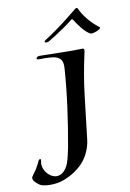

<svg xmlns="http://www.w3.org/2000/svg" viewBox="-217 -731 680 1007"><g transform="rotate(-10 123.5 -227.0)"><path d="M-32 218Q-51 218 -66.5 215Q-82 212 -91 205Q-98 200 -109 189.5Q-120 179 -120 168Q-120 162 -117 158Q-105 141 -98 131.5Q-91 122 -83 106Q-79 100 -74 88Q-69 76 -63 76Q-58 76 -58 81Q-58 85 -59.5 90.5Q-61 96 -61 101Q-61 115 -56 127.5Q-51 140 -44 149Q-31 165 -17.5 172Q-4 179 9 179Q29 179 45.5 164Q62 149 72 124Q80 101 85 77.5Q90 54 94 35Q112 -64 126 -168Q140 -272 147 -373Q149 -405 137 -419Q125 -433 103.5 -437Q82 -441 55 -441H24Q11 -441 11 -446Q11 -451 16.5 -454.5Q22 -458 27 -458L90 -457Q124 -456 156 -455.5Q188 -455 215 -455Q226 -455 237 -455.5Q248 -456 256 -456H257Q266 -456 266 -447Q266 -444 265.5 -440.5Q265 -437 264 -433Q239 -322 225.5 -208.5Q212 -95 199 18Q194 62 170.5 103Q147 144 101 175Q74 193 41.5 205.5Q9 218 -32 218ZM264 -672Q267 -672 270 -667Q282 -639 307.5 -607.5Q333 -576 364 -553Q370 -549 364.5 -543.5Q359 -538 348 -533.5Q337 -529 326.5 -527Q316 -525 312 -527Q289 -540 268 -567Q247 -594 234 -615Q231 -619 226 -616Q205 -599 176 -579Q147 -559 123 -544Q99 -529 90 -524Q84 -521 77 -521Q68 -521 68 -526Q70 -532 79 -537Q106 -554 138 -577Q170 -600 200.5 -624Q231 -648 253 -666Q259 -672 264 -672Z"/></g></svg>

Font: Tapestry
Style: Regular
Weight: 400
Designer: Robert E. Leuschke
Foundry: Robert E. Leuschke
Version: Version 1.010; ttfautohint (v1.8.4.7-5d5b)